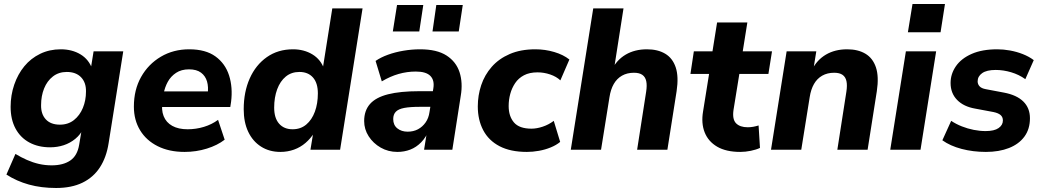

<svg xmlns="http://www.w3.org/2000/svg" viewBox="-20 -747 5203 958"><path d="M260 191Q186 191 124.5 174Q63 157 12 124L57 21Q85 38 114.5 51Q144 64 174.5 71Q205 78 238 78Q295 78 330.5 54Q366 30 375 -25L389 -108L397 -107Q382 -76 356 -54.5Q330 -33 298 -22.5Q266 -12 230 -12Q171 -12 126.5 -36Q82 -60 57.5 -105.5Q33 -151 33 -214Q33 -272 51 -324.5Q69 -377 101.5 -416.5Q134 -456 180.5 -478.5Q227 -501 283 -501Q340 -501 382 -475.5Q424 -450 441 -401L433 -404L447 -491H595L522 -33Q511 38 478.5 88Q446 138 391.5 164.5Q337 191 260 191ZM279 -125Q320 -125 349 -148Q378 -171 393.5 -208.5Q409 -246 409 -290Q410 -335 384.5 -361.5Q359 -388 313 -388Q273 -388 244 -365.5Q215 -343 200 -305.5Q185 -268 185 -223Q184 -178 208.5 -151.5Q233 -125 279 -125Z M901 11Q824 11 767 -17.5Q710 -46 679 -97Q648 -148 648 -215Q648 -299 684 -363Q720 -427 782.5 -464Q845 -501 924 -501Q1006 -501 1055 -465.5Q1104 -430 1123 -370.5Q1142 -311 1133 -239L1129 -213H770L781 -291H1032L1016 -277Q1021 -313 1013 -340.5Q1005 -368 983 -384.5Q961 -401 923 -401Q885 -401 858.5 -383.5Q832 -366 817 -338.5Q802 -311 796 -278L791 -243Q784 -199 796.5 -167.5Q809 -136 839.5 -119Q870 -102 916 -102Q958 -102 997.5 -114Q1037 -126 1068 -149L1101 -50Q1065 -22 1012 -5.5Q959 11 901 11Z M1379 11Q1324 11 1282.5 -15.5Q1241 -42 1218.5 -89.5Q1196 -137 1196 -202Q1196 -288 1226 -355.5Q1256 -423 1311.5 -462Q1367 -501 1442 -501Q1497 -501 1539 -475.5Q1581 -450 1598 -401L1590 -402L1638 -705H1789L1677 0H1529L1543 -85H1548Q1530 -56 1504.5 -34Q1479 -12 1447 -0.5Q1415 11 1379 11ZM1440 -102Q1480 -102 1508 -125.5Q1536 -149 1551 -189.5Q1566 -230 1566 -281Q1566 -333 1541.5 -360.5Q1517 -388 1474 -388Q1434 -388 1406 -365Q1378 -342 1363 -301.5Q1348 -261 1348 -210Q1348 -158 1372.5 -130Q1397 -102 1440 -102Z M1963 11Q1917 11 1879.5 -10.5Q1842 -32 1819.5 -67Q1797 -102 1797 -143Q1797 -195 1826 -228Q1855 -261 1916 -276.5Q1977 -292 2072 -292H2151L2139 -214H2075Q2026 -214 1997 -208.5Q1968 -203 1955 -189.5Q1942 -176 1942 -153Q1942 -123 1962.5 -106.5Q1983 -90 2014 -90Q2043 -90 2065.5 -102Q2088 -114 2103.5 -136Q2119 -158 2123 -188L2142 -305Q2149 -346 2127.5 -368Q2106 -390 2055 -390Q2011 -390 1969 -378Q1927 -366 1885 -341L1854 -443Q1880 -461 1916 -474Q1952 -487 1993.5 -494Q2035 -501 2076 -501Q2160 -501 2208 -470Q2256 -439 2273 -386.5Q2290 -334 2279 -269L2237 0H2096L2112 -100H2121Q2106 -62 2081.5 -37Q2057 -12 2027 -0.5Q1997 11 1963 11ZM2138 -590 2157 -722H2289L2269 -590ZM1940 -590 1961 -722H2092L2072 -590Z M2609 11Q2527 11 2472.5 -17.5Q2418 -46 2391 -97.5Q2364 -149 2364 -216Q2364 -271 2381 -322Q2398 -373 2433.5 -413.5Q2469 -454 2523.5 -477.5Q2578 -501 2651 -501Q2700 -501 2745.5 -487.5Q2791 -474 2821 -450L2776 -346Q2756 -365 2725 -375.5Q2694 -386 2662 -386Q2622 -386 2594.5 -371.5Q2567 -357 2550.5 -332.5Q2534 -308 2526 -278.5Q2518 -249 2518 -218Q2518 -167 2544.5 -136Q2571 -105 2632 -105Q2658 -105 2688 -115Q2718 -125 2743 -144L2775 -39Q2756 -23 2728 -11.5Q2700 0 2669 5.5Q2638 11 2609 11Z M2828 0 2940 -705H3091L3043 -398H3032Q3057 -448 3102 -474.5Q3147 -501 3208 -501Q3262 -501 3299 -479Q3336 -457 3351.5 -411Q3367 -365 3356 -292L3310 0H3159L3204 -289Q3209 -321 3204.5 -342Q3200 -363 3185 -373.5Q3170 -384 3143 -384Q3109 -384 3083.5 -369.5Q3058 -355 3042.5 -328Q3027 -301 3021 -262L2979 0Z M3674 11Q3603 11 3558.5 -15Q3514 -41 3496 -86.5Q3478 -132 3488 -191L3518 -378H3425L3442 -491H3535L3558 -635H3709L3686 -491H3832L3814 -378H3669L3640 -199Q3633 -152 3652.5 -132Q3672 -112 3711 -112Q3725 -112 3738.5 -114.5Q3752 -117 3765 -121L3772 -9Q3753 0 3726 5.5Q3699 11 3674 11Z M3827 0 3905 -491H4053L4038 -398H4031Q4056 -448 4101 -474.5Q4146 -501 4207 -501Q4261 -501 4298 -479Q4335 -457 4350.5 -411Q4366 -365 4355 -292L4309 0H4158L4203 -289Q4208 -321 4203.5 -342Q4199 -363 4184 -373.5Q4169 -384 4142 -384Q4108 -384 4082.5 -369.5Q4057 -355 4041.5 -328Q4026 -301 4020 -262L3978 0Z M4510 -586 4533 -727H4695L4673 -586ZM4422 0 4500 -491H4651L4573 0Z M4899 11Q4835 11 4778 -4Q4721 -19 4682 -47L4726 -144Q4750 -128 4779 -116.5Q4808 -105 4838.5 -99Q4869 -93 4898 -93Q4941 -93 4962.5 -108Q4984 -123 4984 -146Q4984 -163 4972.5 -173Q4961 -183 4937 -188L4846 -205Q4788 -215 4755.5 -248.5Q4723 -282 4723 -333Q4723 -378 4749.5 -416.5Q4776 -455 4828 -478Q4880 -501 4956 -501Q4987 -501 5020 -495Q5053 -489 5083.5 -477Q5114 -465 5138 -447L5096 -352Q5064 -375 5025 -386.5Q4986 -398 4948 -398Q4903 -398 4880.5 -382Q4858 -366 4858 -341Q4858 -327 4867.5 -316.5Q4877 -306 4899 -302L4989 -285Q5053 -273 5086 -240.5Q5119 -208 5119 -157Q5119 -103 5091.5 -65.5Q5064 -28 5014.5 -8.5Q4965 11 4899 11Z"/></svg>

Font: Nunito Sans 12pt ExtraLight ExtraBold
Style: Italic
Weight: 800
Italic angle: -9°
Version: Version 3.101;gftools[0.9.27]